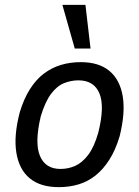

<svg xmlns="http://www.w3.org/2000/svg" viewBox="-20 -762 573 791"><path d="M222 9Q147 9 103 -27Q59 -63 47.5 -132Q36 -201 61 -298Q78 -355 103.5 -395Q129 -435 161 -459Q193 -483 231 -494.5Q269 -506 313 -506Q387 -506 430.5 -470Q474 -434 485.5 -366Q497 -298 473 -201Q456 -144 430.5 -104Q405 -64 373.5 -39Q342 -14 304 -2.5Q266 9 222 9ZM229 -66Q261 -66 289.5 -78.5Q318 -91 343 -123.5Q368 -156 385 -216Q412 -324 389.5 -377.5Q367 -431 303 -431Q273 -431 244 -419.5Q215 -408 190.5 -375.5Q166 -343 148 -283Q122 -174 144.5 -120Q167 -66 229 -66ZM288 -562 237 -742H332L353 -562Z"/></svg>

Font: Nunito Sans 7pt Condensed Medium
Style: Italic
Weight: 500
Width: 3
Italic angle: -9°
Designer: Vernon Adams
Foundry: Vernon Adams
Version: Version 3.101;gftools[0.9.27]